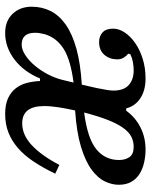

<svg xmlns="http://www.w3.org/2000/svg" viewBox="60 -632 584 744"><g transform="rotate(90 352.0 -260.0)"><path d="M108 12Q61 12 33.5 -17Q6 -46 6 -91Q6 -130 22.5 -163.5Q39 -197 75 -222.5Q111 -248 168.5 -264Q226 -280 308 -285Q310 -295 314 -311Q318 -327 321.5 -344.5Q325 -362 328 -379Q331 -396 331 -407Q331 -448 309.5 -467Q288 -486 253 -486Q237 -486 220.5 -483Q204 -480 190 -473L188 -465Q196 -459 203 -448Q210 -437 210 -422Q210 -393 192.5 -372.5Q175 -352 143 -352Q120 -352 105.5 -365.5Q91 -379 91 -406Q91 -429 106 -451.5Q121 -474 147 -492Q173 -510 208 -521Q243 -532 284 -532Q330 -532 360.5 -512Q391 -492 400 -457H409Q434 -492 473 -512Q512 -532 560 -532Q585 -532 609.5 -526.5Q634 -521 653.5 -509Q673 -497 684.5 -477Q696 -457 696 -428Q696 -402 683 -374.5Q670 -347 637.5 -323Q605 -299 549.5 -282Q494 -265 408 -259Q401 -228 396 -196.5Q391 -165 391 -139Q391 -54 458 -54Q503 -54 543 -91.5Q583 -129 619 -198L653 -182Q630 -134 605.5 -97.5Q581 -61 553 -37Q525 -13 493 -0.5Q461 12 422 12Q384 12 360 0.5Q336 -11 321.5 -30Q307 -49 301 -73.5Q295 -98 294 -123H284Q258 -60 210.5 -24Q163 12 108 12ZM153 -52Q172 -52 193.5 -66Q215 -80 234 -102.5Q253 -125 267.5 -152.5Q282 -180 289 -208L300 -253Q213 -242 170 -215Q127 -188 113 -143Q111 -134 109 -124.5Q107 -115 107 -104Q107 -52 153 -52ZM416 -294Q516 -307 558 -341Q600 -375 600 -429Q600 -454 588.5 -470Q577 -486 549 -486Q527 -486 509 -476.5Q491 -467 475 -444.5Q459 -422 444.5 -385Q430 -348 416 -294Z"/></g></svg>

Font: IBM Plex Serif Medium
Style: Italic
Weight: 500
Italic angle: -14°
Designer: Mike Abbink, Paul van der Laan, Pieter van Rosmalen
Foundry: Bold Monday
Version: Version 2.5